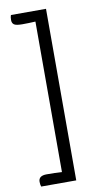

<svg xmlns="http://www.w3.org/2000/svg" viewBox="-100 -767 549 1003"><g transform="rotate(-10 175.0 -265.0)"><path d="M154 134V-664Q117 -662 84.5 -662Q52 -662 41 -669.5Q30 -677 30 -694Q30 -711 34 -720H220V190H34Q30 179 30 164Q30 132 73 132Q116 132 154 134Z"/></g></svg>

Font: Overlock
Style: Regular
Weight: 400
Designer: Dario Muhafara
Foundry: Dario Manuel Muhafara
Version: Version 1.002